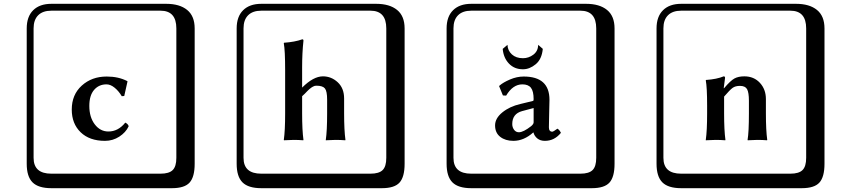

<svg xmlns="http://www.w3.org/2000/svg" viewBox="-20 -774 4440 1006"><path d="M538 -332Q498 -332 473 -303Q448 -274 448 -219Q448 -160 476.5 -122.5Q505 -85 548 -85Q599 -85 636 -131H638Q653 -122 654 -112Q639 -80 605 -58Q571 -36 530 -36Q449 -36 402.5 -81Q356 -126 356 -200Q356 -278 408.5 -325.5Q461 -373 539 -373Q601 -373 647 -349L648 -347L631 -271L618 -270Q602 -297 580.5 -314.5Q559 -332 538 -332ZM249 -718Q204 -718 180 -694Q156 -670 156 -625V53Q156 136 249 136H821Q866 136 885 117Q904 98 904 53V-625Q904 -718 821 -718ZM1000 84Q1000 153 973.5 182.5Q947 212 881 212H249Q181 212 150.5 181.5Q120 151 120 84V-625Q120 -687 154 -720.5Q188 -754 249 -754H851Q921 -754 960.5 -722Q1000 -690 1000 -625Z M1694 -180V-252Q1694 -296 1682.5 -310.5Q1671 -325 1638 -325Q1633 -325 1629 -324Q1625 -323 1619.5 -320Q1614 -317 1610.5 -314.5Q1607 -312 1600 -306Q1593 -300 1590 -296.5Q1587 -293 1577.5 -283.5Q1568 -274 1563 -270V-180Q1563 -91 1570 -41L1569 -39Q1544 -41 1519 -41L1468 -39L1467 -41Q1474 -88 1474 -180V-406Q1474 -510 1467 -547L1468 -550Q1525 -554 1564 -568Q1570 -568 1570 -561Q1563 -497 1563 -421V-315Q1622 -374 1672 -374Q1716 -374 1749.5 -343Q1783 -312 1783 -258V-180Q1783 -91 1790 -41L1789 -39Q1764 -41 1738 -41L1687 -39V-41Q1694 -88 1694 -180ZM1349 -718Q1304 -718 1280 -694Q1256 -670 1256 -625V53Q1256 136 1349 136H1921Q1966 136 1985 117Q2004 98 2004 53V-625Q2004 -718 1921 -718ZM2100 84Q2100 153 2073.5 182.5Q2047 212 1981 212H1349Q1281 212 1250.5 181.5Q1220 151 1220 84V-625Q1220 -687 1254 -720.5Q1288 -754 1349 -754H1951Q2021 -754 2060.5 -722Q2100 -690 2100 -625Z M2639 -539Q2640 -509 2662 -489Q2684 -469 2720 -469Q2750 -469 2774.5 -487.5Q2799 -506 2800 -539L2824 -518Q2819 -464 2787 -437.5Q2755 -411 2720 -411Q2675 -411 2646.5 -441Q2618 -471 2614 -518ZM2776 -208 2716 -192Q2664 -178 2664 -124Q2664 -107 2673.5 -94Q2683 -81 2699 -81Q2722 -81 2763 -113Q2776 -124 2776 -133ZM2856 -107Q2856 -84 2874 -84Q2879 -84 2901 -100L2903 -98Q2911 -94 2919 -78Q2885 -36 2835 -36Q2811 -36 2795.5 -48.5Q2780 -61 2775 -80H2774Q2725 -36 2670 -36Q2628 -36 2601 -57Q2574 -78 2574 -117Q2574 -154 2612 -185Q2650 -216 2706 -229L2772 -245Q2776 -245 2776 -254Q2776 -296 2762 -314Q2748 -332 2717 -332Q2667 -332 2632 -273L2615 -274L2595 -323L2598 -326Q2616 -342 2652 -357.5Q2688 -373 2724 -373Q2859 -373 2859 -251Q2859 -249 2857.5 -184.5Q2856 -120 2856 -107ZM2449 -718Q2404 -718 2380 -694Q2356 -670 2356 -625V53Q2356 136 2449 136H3021Q3066 136 3085 117Q3104 98 3104 53V-625Q3104 -718 3021 -718ZM3200 84Q3200 153 3173.5 182.5Q3147 212 3081 212H2449Q2381 212 2350.5 181.5Q2320 151 2320 84V-625Q2320 -687 2354 -720.5Q2388 -754 2449 -754H3051Q3121 -754 3160.5 -722Q3200 -690 3200 -625Z M3993 -180Q3993 -91 4000 -41L3999 -39Q3974 -41 3948 -41L3898 -39L3897 -41Q3904 -82 3904 -180V-246Q3904 -289 3894.5 -306.5Q3885 -324 3857 -324Q3833 -324 3818.5 -313.5Q3804 -303 3774 -268V-180Q3774 -91 3781 -41L3780 -39Q3755 -41 3730 -41L3678 -39V-41Q3685 -89 3685 -180V-221Q3685 -316 3678 -353L3679 -355Q3736 -359 3772 -374Q3779 -374 3779 -366L3772 -312H3774Q3808 -352 3828.5 -363Q3849 -374 3880 -374Q3930 -374 3961.5 -340Q3993 -306 3993 -255ZM3549 -718Q3504 -718 3480 -694Q3456 -670 3456 -625V53Q3456 136 3549 136H4121Q4166 136 4185 117Q4204 98 4204 53V-625Q4204 -718 4121 -718ZM4300 84Q4300 153 4273.5 182.5Q4247 212 4181 212H3549Q3481 212 3450.5 181.5Q3420 151 3420 84V-625Q3420 -687 3454 -720.5Q3488 -754 3549 -754H4151Q4221 -754 4260.5 -722Q4300 -690 4300 -625Z"/></svg>

Font: Libertinus Keyboard
Style: Regular
Weight: 700
Designer: Philipp H. Poll
Foundry: Khaled Hosny
Version: Version 6.7